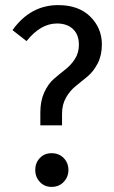

<svg xmlns="http://www.w3.org/2000/svg" viewBox="-20 -720 447 752"><path d="M208 -700Q288 -700 333.5 -655Q379 -610 379 -546Q379 -504 363 -472.5Q347 -441 324 -421.5Q301 -402 278 -384Q255 -366 239 -338.5Q223 -311 223 -275V-229H138V-280Q138 -325 153.5 -358.5Q169 -392 191 -411Q213 -430 235.5 -447.5Q258 -465 273.5 -489Q289 -513 289 -545Q289 -584 266 -606Q243 -628 203 -628Q139 -628 84 -559L29 -602Q99 -700 208 -700ZM182 -120Q211 -120 229.5 -101Q248 -82 248 -54Q248 -27 229.5 -7.5Q211 12 182 12Q154 12 136 -7.5Q118 -27 118 -54Q118 -82 136 -101Q154 -120 182 -120Z"/></svg>

Font: Fira Sans Condensed
Style: Regular
Weight: 400
Width: 3
Designer: Carrois Corporate & Edenspiekermann AG
Foundry: Carrois Corporate GbR & Edenspiekermann AG
Version: Version 4.202;PS 004.202;hotconv 1.0.88;makeotf.lib2.5.64775